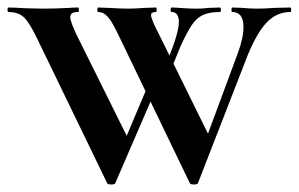

<svg xmlns="http://www.w3.org/2000/svg" viewBox="-24 -488 795 511"><path d="M749 -456Q713 -456 687 -429.5Q661 -403 636 -343L503 -1Q502 3 492 3Q482 3 481 -1L296 -385Q276 -428 264 -442Q252 -456 237 -456Q235 -456 235 -462Q235 -468 237 -468L265 -467Q299 -465 319 -465Q332 -465 362 -467L391 -468Q393 -468 393 -462Q393 -456 391 -456Q378 -456 378 -448Q378 -442 384 -428Q390 -414 400 -395L539 -113L488 -20L608 -344Q624 -386 624 -416Q624 -456 594 -456Q592 -456 592 -462Q592 -468 594 -468L621 -467Q643 -465 660 -465Q680 -465 706 -467L749 -468Q751 -468 751 -462Q751 -456 749 -456ZM272 3Q262 3 261 -1L75 -385Q55 -427 40 -441.5Q25 -456 -1 -456Q-4 -456 -4 -462Q-4 -468 -1 -468Q13 -468 45 -466L89 -465Q124 -465 160 -467Q170 -468 184 -468Q186 -468 186 -462Q186 -456 184 -456Q173 -456 168 -453Q163 -450 163 -442Q163 -431 180 -395L320 -113L269 -22L370 -261L388 -244L283 -1Q282 3 272 3ZM452 -429Q452 -456 433 -456Q430 -456 430 -462Q430 -468 433 -468Q442 -468 461 -466.5Q480 -465 499 -465Q516 -465 532 -467L561 -468Q564 -468 564 -462Q564 -456 561 -456Q533 -456 516 -448Q499 -440 486.5 -421.5Q474 -403 457 -366L407 -244L398 -261L439 -372Q452 -410 452 -429Z"/></svg>

Font: Cormorant SC
Style: Bold
Weight: 700
Designer: Christian Thalmann (Catharsis Fonts)
Foundry: Catharsis Fonts
Version: Version 4.000